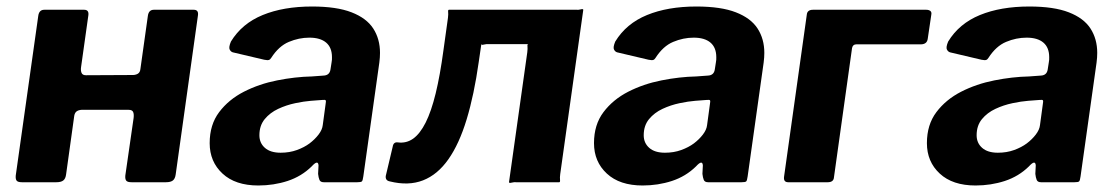

<svg xmlns="http://www.w3.org/2000/svg" viewBox="-20 -560 3424 590"><path d="M47.6 0Q34.9 0 31.1 -4.9Q27.4 -9.7 28.4 -20.7L97.5 -510.7Q99.9 -530 116.1 -530H238.5Q253.9 -530 251.5 -512.9L229.1 -353.7Q227.6 -343.3 230.6 -336.1Q233.6 -328.8 244.1 -328.8L383.7 -329.5Q395.1 -328.8 402.8 -333Q410.4 -337.2 411.4 -347.6L434.3 -510.7Q436.7 -530 452.8 -530H575.3Q590.7 -530 588.3 -512.9L519.9 -24.1Q518.1 -10.7 511.2 -5.4Q504.2 0 489.8 0H384.4Q371.7 0 367.9 -4.9Q364.1 -9.7 365.1 -20.7L390.6 -197.6Q392 -209 389.2 -215.7Q386.3 -222.5 375.6 -222.5H235.9Q225.5 -223.2 217.7 -219.2Q210 -215.1 208.2 -204.4L183.1 -24.1Q181.4 -10.7 174.4 -5.4Q167.4 0 153 0Z M937.7 -48.6Q906.4 -17.9 863.7 -3.9Q820.9 10 773.8 10Q703.2 10 663.8 -26.6Q624.3 -63.1 624.3 -120.1Q624.3 -176.8 653.5 -215.5Q682.7 -254.2 729.6 -278.2Q776.4 -302.1 831.7 -313Q887 -324 938.4 -325.1L973.8 -327.7Q992.8 -328.3 995.5 -346.5L998.8 -367.6Q999.8 -372.1 1000 -376.4Q1000.1 -380.6 1000.1 -384.4Q1000.1 -413.9 982.2 -429.1Q964.3 -444.3 930.7 -444.3Q898.6 -444.3 867.7 -431.3Q836.7 -418.4 813.5 -382.3Q810.5 -377.2 806.4 -375.8Q802.3 -374.4 792.1 -376.4L695.3 -399.2Q689 -401.2 685.7 -408Q682.3 -414.7 689.6 -432.3Q723.3 -487.6 787.2 -513.8Q851.1 -540 939 -540Q1014.5 -540 1060.4 -522.1Q1106.3 -504.3 1127 -472.3Q1147.7 -440.3 1147.7 -397.4Q1147.7 -390.4 1147.2 -383.3Q1146.7 -376.1 1145.7 -368.1L1096.4 -17.6Q1094.7 -5.1 1092 -2.6Q1089.3 0 1077.9 0H975.1Q964.7 0 961.7 -7.1Q958.7 -14.3 957.5 -25.7L958.8 -51.8Q957.4 -70.3 937.7 -48.6ZM980.6 -240.6Q982.3 -249.3 980.8 -251.6Q979.4 -253.9 971 -252.9L935.1 -250.2Q914.4 -248.6 887.2 -242.9Q860 -237.2 834.9 -225.5Q809.7 -213.7 793.4 -193.9Q777.1 -174 777.1 -144.4Q777.1 -120.6 794 -105.7Q810.9 -90.7 842.3 -90.7Q869.7 -90.7 892.4 -99Q915.1 -107.3 931.2 -119.3Q947.5 -131.6 958.9 -146.5Q970.3 -161.4 971.8 -175.6Z M1177.7 -2.6Q1163.7 -5.3 1165.4 -19.3L1186.7 -109.1Q1189.1 -124.5 1202.9 -122.4Q1228.7 -119.1 1249.7 -134Q1270.7 -149 1288 -183.3Q1305.3 -217.7 1318.8 -273Q1332.3 -328.4 1342.6 -405L1356.5 -505Q1357.9 -516.4 1357.1 -523.2Q1356.3 -530 1359.6 -530H1747.4Q1758.8 -529.3 1765.1 -531.3Q1771.4 -533.3 1772.4 -530L1701.5 -25Q1700.1 -14.6 1700.9 -7.3Q1701.7 0 1698.4 0H1569.1Q1558.6 -0.7 1551.9 1.3Q1545.1 3.3 1544.1 0L1600.3 -399.4Q1601.7 -410.8 1600.9 -417.5Q1600.1 -424.3 1603.4 -424.3H1484Q1473.6 -425 1466.8 -423Q1460.1 -421 1459.1 -424.3L1451 -368.8Q1436.9 -268.8 1414 -193.3Q1391.1 -117.8 1357.9 -70.6Q1324.7 -23.3 1279.9 -5.8Q1235.1 11.7 1177.7 -2.6Z M2118.7 -48.6Q2087.4 -17.9 2044.7 -3.9Q2001.9 10 1954.8 10Q1884.2 10 1844.8 -26.6Q1805.3 -63.1 1805.3 -120.1Q1805.3 -176.8 1834.5 -215.5Q1863.7 -254.2 1910.6 -278.2Q1957.4 -302.1 2012.7 -313Q2068 -324 2119.4 -325.1L2154.8 -327.7Q2173.8 -328.3 2176.5 -346.5L2179.8 -367.6Q2180.8 -372.1 2181 -376.4Q2181.1 -380.6 2181.1 -384.4Q2181.1 -413.9 2163.2 -429.1Q2145.3 -444.3 2111.7 -444.3Q2079.6 -444.3 2048.7 -431.3Q2017.7 -418.4 1994.5 -382.3Q1991.5 -377.2 1987.4 -375.8Q1983.3 -374.4 1973.1 -376.4L1876.3 -399.2Q1870 -401.2 1866.7 -408Q1863.3 -414.7 1870.6 -432.3Q1904.3 -487.6 1968.2 -513.8Q2032.1 -540 2120 -540Q2195.5 -540 2241.4 -522.1Q2287.3 -504.3 2308 -472.3Q2328.7 -440.3 2328.7 -397.4Q2328.7 -390.4 2328.2 -383.3Q2327.7 -376.1 2326.7 -368.1L2277.4 -17.6Q2275.7 -5.1 2273 -2.6Q2270.3 0 2258.9 0H2156.1Q2145.7 0 2142.7 -7.1Q2139.7 -14.3 2138.5 -25.7L2139.8 -51.8Q2138.4 -70.3 2118.7 -48.6ZM2161.6 -240.6Q2163.3 -249.3 2161.8 -251.6Q2160.4 -253.9 2152 -252.9L2116.1 -250.2Q2095.4 -248.6 2068.2 -242.9Q2041 -237.2 2015.9 -225.5Q1990.7 -213.7 1974.4 -193.9Q1958.1 -174 1958.1 -144.4Q1958.1 -120.6 1975 -105.7Q1991.9 -90.7 2023.3 -90.7Q2050.7 -90.7 2073.4 -99Q2096.1 -107.3 2112.2 -119.3Q2128.5 -131.6 2139.9 -146.5Q2151.3 -161.4 2152.8 -175.6Z M2402.2 0Q2386.9 0 2389.4 -17.4L2459.2 -514.7Q2460.5 -530 2478.3 -530H2826.1Q2834.1 -530 2838.8 -526.4Q2843.5 -522.7 2841.8 -514.7L2830.9 -441.1Q2828.8 -423.7 2809 -423.7H2611.2Q2600.7 -423.7 2598.3 -412.5L2542.7 -15.3Q2541.7 0 2523.5 0Z M3141.7 -48.6Q3110.4 -17.9 3067.7 -3.9Q3024.9 10 2977.8 10Q2907.2 10 2867.8 -26.6Q2828.3 -63.1 2828.3 -120.1Q2828.3 -176.8 2857.5 -215.5Q2886.7 -254.2 2933.6 -278.2Q2980.4 -302.1 3035.7 -313Q3091 -324 3142.4 -325.1L3177.8 -327.7Q3196.8 -328.3 3199.5 -346.5L3202.8 -367.6Q3203.8 -372.1 3204 -376.4Q3204.1 -380.6 3204.1 -384.4Q3204.1 -413.9 3186.2 -429.1Q3168.3 -444.3 3134.7 -444.3Q3102.6 -444.3 3071.7 -431.3Q3040.7 -418.4 3017.5 -382.3Q3014.5 -377.2 3010.4 -375.8Q3006.3 -374.4 2996.1 -376.4L2899.3 -399.2Q2893 -401.2 2889.7 -408Q2886.3 -414.7 2893.6 -432.3Q2927.3 -487.6 2991.2 -513.8Q3055.1 -540 3143 -540Q3218.5 -540 3264.4 -522.1Q3310.3 -504.3 3331 -472.3Q3351.7 -440.3 3351.7 -397.4Q3351.7 -390.4 3351.2 -383.3Q3350.7 -376.1 3349.7 -368.1L3300.4 -17.6Q3298.7 -5.1 3296 -2.6Q3293.3 0 3281.9 0H3179.1Q3168.7 0 3165.7 -7.1Q3162.7 -14.3 3161.5 -25.7L3162.8 -51.8Q3161.4 -70.3 3141.7 -48.6ZM3184.6 -240.6Q3186.3 -249.3 3184.8 -251.6Q3183.4 -253.9 3175 -252.9L3139.1 -250.2Q3118.4 -248.6 3091.2 -242.9Q3064 -237.2 3038.9 -225.5Q3013.7 -213.7 2997.4 -193.9Q2981.1 -174 2981.1 -144.4Q2981.1 -120.6 2998 -105.7Q3014.9 -90.7 3046.3 -90.7Q3073.7 -90.7 3096.4 -99Q3119.1 -107.3 3135.2 -119.3Q3151.5 -131.6 3162.9 -146.5Q3174.3 -161.4 3175.8 -175.6Z"/></svg>

Font: Libre Franklin Thin
Style: Italic
Weight: 100
Italic angle: -8°
Designer: Pablo Impallari, Rodrigo Fuenzalida, Nhung Nguyen
Foundry: Impallari Type
Version: Version 3.000